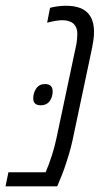

<svg xmlns="http://www.w3.org/2000/svg" viewBox="-62 -660 370 680"><path d="M-42.5 0 -32.2 -49.8H99.6Q125 -109.4 137.7 -169.4L206.1 -492.2Q209.5 -506.3 210.7 -519.3Q211.9 -532.2 211.9 -540Q211.9 -563 198.7 -575.7Q184.6 -588.4 158.7 -588.4Q139.2 -588.4 105 -579.6L115.2 -632.3Q129.9 -636.2 144.5 -637.9Q159.2 -639.6 171.9 -639.6Q231 -639.6 254.4 -607.4Q271 -585 271 -546.4Q271 -533.2 269 -519Q267.1 -504.9 264.2 -490.7L194.8 -162.6Q189.9 -139.6 181.9 -112.8Q173.8 -85.9 165.3 -61.8Q156.7 -37.6 149.9 -22.5L140.6 0ZM82.5 -287.1Q55.7 -287.1 55.7 -311.5Q55.7 -331.1 66.4 -346.7Q77.1 -362.3 97.2 -362.3Q124.5 -362.3 124.5 -336.4Q124.5 -316.4 113.8 -301.8Q103 -287.1 82.5 -287.1Z"/></svg>

Font: Open Sans Condensed Light
Style: Italic
Weight: 300
Width: 3
Italic angle: -12°
Designer: Monotype Design Team
Foundry: Monotype Imaging Inc.
Version: Version 3.000; ttfautohint (v1.8.4)